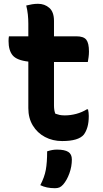

<svg xmlns="http://www.w3.org/2000/svg" viewBox="-20 -729 540 1010"><path d="M443 -154Q445 -145 446 -136Q447 -127 447 -119Q447 -85 440 -61Q433 -37 421 -21Q393 13 307 13Q257 13 216.5 -8.5Q176 -30 152.5 -69Q129 -108 129 -160V-405Q68 -412 46.5 -438Q25 -464 25 -513Q25 -520 25.5 -527Q26 -534 27 -538H129V-604Q129 -629 126.5 -652.5Q124 -676 118 -700Q134 -704 149 -706.5Q164 -709 180 -709Q215 -709 239.5 -687.5Q264 -666 264 -619V-538H382Q420 -538 434 -520Q448 -502 448 -458Q448 -443 446 -428.5Q444 -414 442 -403H264V-174Q264 -148 271 -131Q282 -127 293 -124.5Q304 -122 321 -122Q351 -122 381 -130Q411 -138 437 -154ZM228 67Q244 62 255.5 60Q267 58 280 58Q320 58 339 70Q358 82 358 110Q358 147 345 183Q332 219 312 242Q302 253 292.5 257Q283 261 269 261Q224 261 192 245Q214 203 221 164.5Q228 126 228 67Z"/></svg>

Font: Recursive Sn Csl St
Style: Bold
Weight: 700
Version: Version 1.079;hotconv 1.0.112;makeotfexe 2.5.65598; ttfautoh